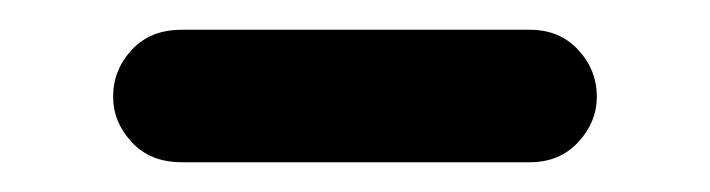

<svg xmlns="http://www.w3.org/2000/svg" viewBox="-20 -405 477 129"><path d="M56 -340Q56 -358 68.5 -371.5Q81 -385 102 -385H336Q356 -385 368.5 -371.5Q381 -358 381 -340Q381 -323 368.5 -309.5Q356 -296 336 -296H102Q81 -296 68.5 -309.5Q56 -323 56 -340Z"/></svg>

Font: SN Pro
Style: Regular
Weight: 400
Designer: Tobias Whetton
Foundry: Supernotes
Version: Version 1.003